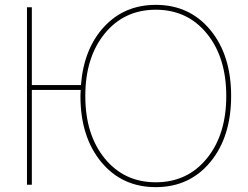

<svg xmlns="http://www.w3.org/2000/svg" viewBox="-20 -760 1022 790"><path d="M411 -108Q491 -10 621 -10Q751 -10 831 -108Q911 -206 911 -365Q911 -524 831 -622Q751 -720 621 -720Q491 -720 411 -622Q331 -524 331 -365Q331 -206 411 -108ZM311 -365Q311 -369 311.5 -377.5Q312 -386 312 -390H111V0H91V-730H111V-410H313Q325 -560 408.5 -650Q492 -740 621 -740Q760 -740 845.5 -636.5Q931 -533 931 -365Q931 -197 845.5 -93.5Q760 10 621 10Q482 10 396.5 -93.5Q311 -197 311 -365Z"/></svg>

Font: M PLUS 1p Thin
Style: Regular
Weight: 250
Version: Version 1.062